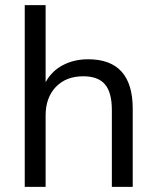

<svg xmlns="http://www.w3.org/2000/svg" viewBox="-20 -725 608 745"><path d="M76 0V-705H157V-406Q181 -450 224.5 -472.5Q268 -495 322 -495Q495 -495 495 -303V0H414V-298Q414 -366 387.5 -397.5Q361 -429 303 -429Q236 -429 196.5 -387.5Q157 -346 157 -277V0Z"/></svg>

Font: Nunito Sans
Style: Regular
Weight: 400
Designer: Vernon Adams
Foundry: Vernon Adams
Version: Version 3.101; ttfautohint (v1.8.4.7-5d5b);gftools[0.9.27]